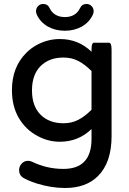

<svg xmlns="http://www.w3.org/2000/svg" viewBox="-20 -712 656 973"><path d="M301.8 -420.4Q229 -420.4 185.5 -377Q142.1 -333.5 142.1 -253.9Q142.1 -174.3 185.5 -130.9Q229 -87.4 301.8 -87.4Q343.3 -87.4 376.7 -104.7Q410.2 -122.1 443.8 -155.8V-352.1Q410.2 -385.7 376.7 -403.1Q343.3 -420.4 301.8 -420.4ZM76.7 149.4Q76.7 130.4 91.3 115.7Q104 103 122.1 103Q131.8 103 142.1 107.4Q217.3 144 300.8 144Q370.6 144 405.8 108.4Q443.8 70.8 443.8 -8.8V-58.1Q377.4 6.3 283.2 6.3Q223.1 6.3 169.4 -23.4Q110.4 -54.7 75.4 -114Q40.5 -173.3 40.5 -255.4Q40.5 -371.6 113.3 -444.3Q137.2 -468.3 167 -484.4Q222.2 -514.2 283.2 -514.2Q377.4 -514.2 443.8 -449.7V-458Q443.8 -479.5 447.3 -488.3Q448.2 -490.7 450.7 -493.2Q453.1 -495.6 457 -495.6H532.2Q536.1 -495.1 538.6 -492.7Q545.4 -486.3 545.4 -458V-21.5Q545.4 111.3 476.6 180.2Q416 240.7 309.6 240.7Q240.7 240.7 167.5 218.3Q127 205.6 97.7 189Q76.7 175.8 76.7 149.4ZM162.6 -655.3Q162.6 -670.9 173.3 -681.6Q183.6 -691.9 199.2 -691.9Q222.2 -691.9 232.4 -669.4Q242.2 -648.4 262 -637Q281.7 -625.5 308.6 -625.5Q347.2 -625.5 370.1 -648.4Q378.9 -657.2 384.8 -669.4Q395 -691.9 418 -691.9Q434.1 -691.9 444.3 -680.9Q454.6 -669.9 454.6 -655.3Q454.6 -646.5 451.2 -639.2Q433.6 -599.6 395 -577.6Q356.9 -556.2 308.6 -556.2Q260.3 -556.2 222.2 -577.6Q183.6 -599.6 166 -639.2Q162.6 -646.5 162.6 -655.3Z"/></svg>

Font: YuPearl-Medium
Style: Medium
Weight: 500
Designer: Max Yao
Foundry: Max-Everyday
Version: Version 1.011; ttfautohint (v1.8.3)